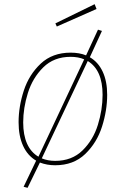

<svg xmlns="http://www.w3.org/2000/svg" viewBox="-20 -781 601 919"><path d="M493 -327Q493 -253 468.5 -175.5Q444 -98 388 -44Q332 10 244 10Q205 10 171 -3L112 118L93 113L153 -12Q112 -36 90.5 -83Q69 -130 69 -196Q69 -271 94 -347.5Q119 -424 175 -476.5Q231 -529 318 -529Q360 -529 392 -516L449 -639L468 -633L410 -507Q450 -484 471.5 -438Q493 -392 493 -327ZM164 -31 383 -497Q355 -509 318 -509Q238 -509 187 -458.5Q136 -408 113.5 -336Q91 -264 91 -195Q91 -135 109.5 -93.5Q128 -52 164 -31ZM471 -327Q471 -446 400 -489L180 -23Q209 -11 244 -11Q324 -11 375 -61Q426 -111 448.5 -183.5Q471 -256 471 -327ZM442 -738 252 -654 245 -669 433 -761Z"/></svg>

Font: FiraGO Thin
Style: Italic
Weight: 100
Italic angle: -8°
Designer: bBox Type GmbH
Foundry: bBox Type GmbH
Version: Version 1.001